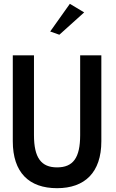

<svg xmlns="http://www.w3.org/2000/svg" viewBox="-20 -983 608 1006"><path d="M243 -818 291 -801 421 -918 346 -963ZM400 -693V-275C400 -156 363 -106 279 -106C196 -106 158 -156 158 -275V-693H47V-243C47 -79 132 3 279 3C424 3 511 -79 511 -243V-693Z"/></svg>

Font: Bluebird
Style: LiNrw
Weight: 300
Designer: Jasper
Foundry: Cannot Into Space Fonts
Version: Version 0.98